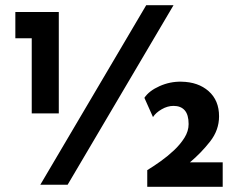

<svg xmlns="http://www.w3.org/2000/svg" viewBox="-20 -710 937 738"><path d="M39 -664H206V-274H102V-563H39ZM535 -334Q553 -361 593.5 -379Q634 -397 677 -396Q742 -395 782 -359.5Q822 -324 822 -263Q822 -210 787.5 -166Q753 -122 710 -86H836V8H546V-56Q569 -70 596.5 -89.5Q624 -109 648.5 -132Q673 -155 689 -180.5Q705 -206 705 -233Q705 -269 690 -286Q675 -303 647 -303Q624 -303 601.5 -290Q579 -277 568 -260ZM647 -690 240 0H135L542 -690Z"/></svg>

Font: Synthetic SemiBold
Style: Regular
Weight: 600
Designer: Santiago Orozco
Foundry: Typemade
Version: Version 2.000; ttfautohint (v1.8.4.7-5d5b)